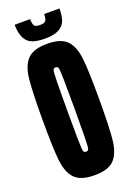

<svg xmlns="http://www.w3.org/2000/svg" viewBox="-161 -900 663 967"><g transform="rotate(-20 171.0 -417.0)"><path d="M19 -344Q19 -497 26.5 -563.5Q34 -630 65.5 -663Q97 -696 171 -696Q245 -696 276.5 -663Q308 -630 315.5 -563.5Q323 -497 323 -344Q323 -191 315.5 -124.5Q308 -58 276.5 -25Q245 8 171 8Q97 8 65.5 -25Q34 -58 26.5 -124.5Q19 -191 19 -344ZM190 -344Q190 -439 189 -494.5Q188 -550 185 -560Q182 -570 171 -570Q160 -570 157 -560Q154 -550 153 -494.5Q152 -439 152 -344Q152 -249 153 -193.5Q154 -138 157 -128Q160 -118 171 -118Q182 -118 185 -128Q188 -138 189 -193.5Q190 -249 190 -344ZM51 -842H134Q134 -818 140 -807.5Q146 -797 171 -797Q196 -797 202.5 -808Q209 -819 209 -842H291Q291 -803 282 -778Q273 -753 247 -738.5Q221 -724 171 -724Q100 -724 75.5 -754Q51 -784 51 -842Z"/></g></svg>

Font: Saira Ultra Condensed Black
Style: Regular
Weight: 900
Width: 1
Designer: Hector Gatti with collaboration of the Omnibus-Type team
Foundry: Omnibus-Type
Version: Version 1.001; ttfautohint (v1.8)